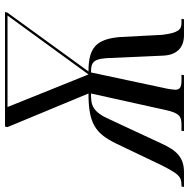

<svg xmlns="http://www.w3.org/2000/svg" viewBox="-68 -740 754 766"><g transform="rotate(-90 309.0 -357.0)"><path d="M-54 0H6C63 0 92 -29 119 -89L214 -293C246 -367 273 -371 319 -371L253 -73C241 -18 227 -10 195 -10H170L169 0H392L394 -10H370C344 -10 334 -17 334 -34C334 -42 336 -54 338 -66L403 -371C447 -371 460 -360 461 -283L470 -84C472 -32 499 0 551 0H615L617 -10H600C575 -10 561 -21 553 -87L544 -259C535 -349 503 -381 407 -381L642 -705L644 -714H187L185 -704L319 -381C199 -381 160 -353 120 -272L32 -88C-1 -24 -11 -10 -46 -10H-52ZM395 -381 265 -704H630Z"/></g></svg>

Font: Noto Serif Display ExtraCondensed Medium
Style: Italic
Weight: 500
Width: 2
Italic angle: -12°
Designer: Monotype Design Team
Foundry: Monotype Imaging Inc.
Version: Version 2.009